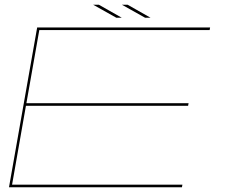

<svg xmlns="http://www.w3.org/2000/svg" viewBox="-20 -791 961 811"><path d="M18 0 137 -675H867.5L865.5 -664H146L91.5 -355H776.5L774.5 -344H89.5L31 -11H750.5L748.5 0ZM593 -716 495 -771H519L616 -716ZM471.5 -716 373.5 -771H397.5L494.5 -716Z"/></svg>

Font: Anybody UltraExpanded Thin
Style: Italic
Weight: 100
Width: 9
Italic angle: -10°
Designer: Tyler Finck
Foundry: Etcetera Type Company
Version: Version 1.010; ttfautohint (v1.8.3) -l 8 -r 50 -G 200 -x 14 